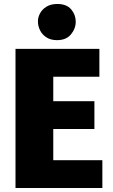

<svg xmlns="http://www.w3.org/2000/svg" viewBox="-20 -946 570 966"><path d="M58 -700H480V-560H248V-437H455V-297H248V-140H495V0H58ZM171 -836Q170 -857 181 -878Q192 -899 214 -912.5Q236 -926 268 -926Q315 -926 338 -899Q361 -872 361 -837Q361 -802 337 -773Q313 -744 267 -744Q235 -744 213.5 -758Q192 -772 181.5 -793.5Q171 -815 171 -836Z"/></svg>

Font: Moderustic ExtraBold
Style: Regular
Weight: 800
Designer: Tural Alisoy
Foundry: TAFT Foundry
Version: Version 2.120